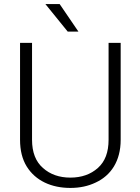

<svg xmlns="http://www.w3.org/2000/svg" viewBox="-20 -924 698 954"><path d="M519.5 -229.5C519.5 -167.5 502 -121.1 466.3 -89.4C430.7 -57.6 384.8 -41.5 329.6 -41.5C274.4 -41.5 229 -57.6 193.4 -89.4C157.2 -121.1 139.2 -167.5 139.2 -229.5V-710.9H79.6V-229.5C79.6 -176.3 90.8 -132.3 112.8 -96.7C156.7 -25.9 235.4 9.8 329.6 9.8C376 9.8 418 1 455.6 -17.1C531.2 -52.2 579.6 -123.5 579.6 -229.5V-710.9H519.5ZM205.6 -903.8 316.4 -767.1H369.6L276.4 -903.8Z"/></svg>

Font: Vazirmatn ExtraLight
Style: Regular
Weight: 200
Designer: Saber Rastikerdar
Foundry: Saber Rastikerdar
Version: Version 33.003